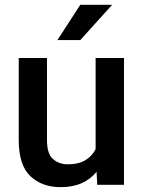

<svg xmlns="http://www.w3.org/2000/svg" viewBox="-20 -770 596 800"><path d="M385.3 0 382.3 -54.2Q357.9 -23.9 320.8 -7.1Q283.7 9.8 232.9 9.8Q154.8 9.8 106.4 -36.1Q58.1 -82 58.1 -187V-528.3H175.8V-186Q175.8 -128.4 201.2 -106.9Q226.6 -85.4 261.7 -85.4Q308.1 -85.4 336.2 -102.8Q364.3 -120.1 378.4 -148.9V-528.3H496.6V0ZM219.2 -603 314.5 -750H447.3L314.5 -603Z"/></svg>

Font: Vazirmatn RD FD Medium
Style: Regular
Weight: 500
Designer: Saber Rastikerdar
Foundry: Saber Rastikerdar
Version: Version 33.003